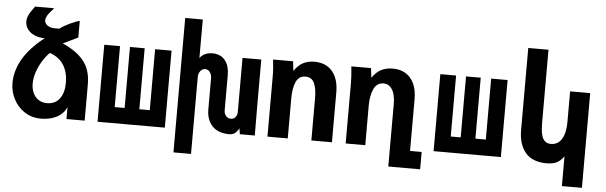

<svg xmlns="http://www.w3.org/2000/svg" viewBox="-56 -993 4311 1366"><g transform="rotate(5 2100.0 -310.0)"><path d="M32.5 -220.5Q32.5 -403 233 -559Q195.5 -559 163.2 -572Q131 -585 111.8 -609.8Q92.5 -634.5 92.5 -668.5Q92.5 -689 103.5 -713Q114.5 -737 145.5 -777.5H282Q246.5 -739 236 -720.2Q225.5 -701.5 225.5 -688Q225.5 -665.5 245.5 -650.8Q265.5 -636 295.5 -636H330.5Q360 -658 401.8 -677.8Q443.5 -697.5 471 -704.5V-585L364.5 -534Q439.5 -500 484 -460Q528.5 -420 548 -371.5Q567.5 -323 567.5 -260.5V0H437.5V-86Q418 -38 369.8 -12.5Q321.5 13 257.5 13Q188.5 13 137.5 -21.2Q86.5 -55.5 59.5 -109.2Q32.5 -163 32.5 -220.5ZM289 -100.5Q348.5 -100.5 379.8 -143.5Q411 -186.5 411 -255.5Q411 -329.5 379.5 -381.8Q348 -434 279.5 -458.5Q252 -432 228.5 -394.2Q205 -356.5 190.5 -313.8Q176 -271 176 -232Q176 -192.5 190 -162.8Q204 -133 229.5 -116.8Q255 -100.5 289 -100.5Z M1140 0H659.5V-550H772V-114.5H843V-550H948V-114.5H1022.5V-550H1140Z M1390 -440Q1369 -440 1355.5 -421.8Q1342 -403.5 1342 -381V170H1216.5V-790H1342V-515Q1372.5 -556.5 1435.5 -556.5Q1460 -556.5 1486.5 -545.2Q1513 -534 1533.2 -501Q1553.5 -468 1553.5 -408.5V-160Q1553.5 -136 1567.5 -120Q1581.5 -104 1602 -104Q1623 -104 1635.2 -119.2Q1647.5 -134.5 1647.5 -158V-542.5H1781.5V-206L1782.5 0H1676L1669 -41.5Q1655 -15.5 1639.2 -4.5Q1623.5 6.5 1597.5 6.5Q1548.5 6.5 1512.5 -12.5Q1476.5 -31.5 1456.8 -68.2Q1437 -105 1437 -157V-381Q1437 -403 1424.2 -421.5Q1411.5 -440 1390 -440Z M1865 -550H2008L2016 -481.5Q2043 -522.5 2078 -541.2Q2113 -560 2161.5 -560Q2215 -560 2253.8 -536Q2292.5 -512 2313 -466.5Q2333.5 -421 2333.5 -357.5V0H2186.5V-303.5Q2186.5 -370.5 2168.5 -409.8Q2150.5 -449 2105.5 -449Q2058.5 -449 2038.2 -404Q2018 -359 2018 -285V0H1873V-430.5Q1873 -461 1871 -486.8Q1869 -512.5 1865 -550Z M2425 -539 2424 -550H2564.5L2573 -481.5Q2600 -522.5 2636 -541.2Q2672 -560 2721.5 -560Q2774 -560 2812.5 -536Q2851 -512 2871.8 -466.5Q2892.5 -421 2892.5 -357.5V13H2975.5V137H2748V-316Q2748 -346.5 2740.2 -376.8Q2732.5 -407 2713.5 -428Q2694.5 -449 2663 -449Q2615 -449 2593.2 -400.8Q2571.5 -352.5 2571.5 -285V0H2431.5V-430.5Q2431.5 -477 2425 -539Z M3540 0H3059.5V-550H3172V-114.5H3243V-550H3348V-114.5H3422.5V-550H3540Z M3867 16Q3767 16 3716.8 -42.2Q3666.5 -100.5 3666.5 -206.5V-790H3811V-271.5Q3811 -218 3818.5 -186Q3826 -154 3842.5 -139Q3859 -124 3886 -124Q3936.5 -124 3963.2 -168Q3990 -212 3990 -288.5V-508.5H4133.5V168H3990.5V-44.5Q3967 -11.5 3939.2 2.2Q3911.5 16 3867 16Z"/></g></svg>

Font: JuliaMono ExtraBold
Style: Regular
Weight: 800
Monospace: yes
Designer: cormullion
Foundry: corm
Version: Version 0.055; ttfautohint (v1.8.4)